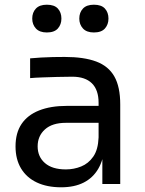

<svg xmlns="http://www.w3.org/2000/svg" viewBox="-20 -782 615 816"><path d="M491 0H415V-160H399V-345Q399 -400 370.5 -428Q342 -456 287 -456Q256 -456 223 -455Q190 -454 160 -453Q130 -452 108 -450V-534Q130 -536 154.5 -537.5Q179 -539 205 -539.5Q231 -540 255 -540Q337 -540 389 -520.5Q441 -501 466 -457Q491 -413 491 -338ZM240 14Q180 14 136.5 -6.5Q93 -27 69.5 -66Q46 -105 46 -160Q46 -217 71.5 -255Q97 -293 146 -312.5Q195 -332 264 -332H409V-260H260Q202 -260 171 -232Q140 -204 140 -160Q140 -116 171 -89Q202 -62 260 -62Q294 -62 325 -74.5Q356 -87 376.5 -116.5Q397 -146 399 -198L425 -160Q420 -103 397.5 -64.5Q375 -26 335.5 -6Q296 14 240 14ZM179 -644Q148 -644 132.5 -661Q117 -678 117 -703Q117 -729 132.5 -745.5Q148 -762 179 -762Q211 -762 226 -745.5Q241 -729 241 -703Q241 -678 226 -661Q211 -644 179 -644ZM379 -644Q348 -644 332.5 -661Q317 -678 317 -703Q317 -729 332.5 -745.5Q348 -762 379 -762Q411 -762 426 -745.5Q441 -729 441 -703Q441 -678 426 -661Q411 -644 379 -644Z"/></svg>

Font: Sora Variable
Style: Regular
Weight: 400
Designer: Jonathan Barnbrook, Julián Moncada
Foundry: Barnbrook Fonts
Version: Version 2.000